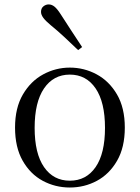

<svg xmlns="http://www.w3.org/2000/svg" viewBox="-20 -838 636 873"><path d="M297.5 14.6Q231.2 14.6 174.4 -15.9Q117.6 -46.5 83 -107.4Q48.4 -168.3 48.4 -257.8Q48.4 -347.6 84.1 -408.5Q119.7 -469.3 176.7 -500Q233.7 -530.6 297.5 -530.6Q362.2 -530.6 419.2 -500.1Q476.2 -469.5 511.9 -408.7Q547.5 -347.8 547.5 -257.8Q547.5 -168 512.4 -107.2Q477.3 -46.3 420.5 -15.8Q363.7 14.6 297.5 14.6ZM297.5 -16.4Q372 -16.4 414.7 -78.2Q457.4 -140.1 457.4 -256.6Q457.4 -373.4 414.7 -436.1Q372 -498.8 297.5 -498.8Q223.1 -498.8 180.3 -436.1Q137.5 -373.4 137.5 -256.6Q137.5 -140.1 180.3 -78.2Q223.1 -16.4 297.5 -16.4ZM353.4 -624 335.3 -610.1Q305 -639.2 274.3 -667.9Q243.7 -696.6 210.3 -723.8Q187.3 -742.9 176.9 -757Q166.5 -771.1 166.5 -783.8Q166.5 -800.3 177.4 -809.1Q188.3 -817.9 201.2 -817.9Q215.3 -817.9 227.8 -807.8Q240.3 -797.8 256.1 -773Q280.6 -734 305.4 -696.9Q330.2 -659.9 353.4 -624Z"/></svg>

Font: Noto Serif HK ExtraLight
Style: Regular
Weight: 200
Designer: Ryoko NISHIZUKA 西塚涼子 (kana & ideographs); Frank Grießhammer (Latin, Greek & Cyrillic); Wenlong ZHANG 张文龙 (bopomofo); San
Foundry: Adobe
Version: Version 2.002-H1;hotconv 1.1.0;makeotfexe 2.6.0